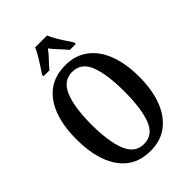

<svg xmlns="http://www.w3.org/2000/svg" viewBox="-269 -1044 1166 1166"><g transform="rotate(-45 314.0 -460.5)"><path d="M314 10Q223 10 163.5 -36Q104 -82 74 -165Q44 -248 44 -359Q44 -470 74 -552Q104 -634 164 -679.5Q224 -725 315 -725Q401 -725 461 -679.5Q521 -634 552 -551.5Q583 -469 583 -358Q583 -247 552 -164.5Q521 -82 461 -36Q401 10 314 10ZM314 -48Q393 -48 424.5 -130Q456 -212 456 -358Q456 -505 424.5 -586Q393 -667 315 -667Q239 -667 205.5 -586Q172 -505 172 -358Q172 -212 205 -130Q238 -48 314 -48ZM174 -784Q187 -803 204 -829Q221 -855 237 -882Q253 -909 262 -931H364Q373 -909 388.5 -882Q404 -855 421.5 -829Q439 -803 451 -784V-771H400Q384 -791 357.5 -819Q331 -847 312 -872Q294 -846 268.5 -820Q243 -794 225 -771H174Z"/></g></svg>

Font: Noto Serif Ethiopic ExtraCondensed SemiBold
Style: Regular
Weight: 600
Width: 2
Designer: Monotype Design Team
Foundry: Monotype Imaging Inc.
Version: Version 2.102; ttfautohint (v1.8.4.7-5d5b)